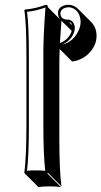

<svg xmlns="http://www.w3.org/2000/svg" viewBox="-20 -718 421 798"><path d="M265.1 -698.2Q287.6 -697.3 303.2 -682.1L359.9 -625.5Q381.3 -603 381.3 -568.4Q381.3 -526.4 345.2 -492.2Q316.9 -466.8 279.8 -462.4L228 -514.2Q226.6 -479.5 226.6 -443.4V-143.6Q226.6 -8.8 235.4 56.6L179.2 0L176.8 2.9L233.4 59.6Q215.3 56.6 186.5 56.6Q157.7 56.6 139.6 59.6L83 2.9L81.1 0Q89.8 -64.9 89.8 -200.2V-481.9Q89.8 -625 81.1 -674.8L83 -678.2Q128.9 -682.1 169.9 -698.2Q174.3 -697.8 176.8 -695.8Q178.7 -692.4 179.2 -688L235.4 -631.3Q230 -560.1 229 -539.1Q266.1 -553.2 278.3 -589.4L230 -637.2Q221.2 -647 221.2 -664.1Q221.2 -688.5 248.5 -695.8Q256.8 -698.2 265.1 -698.2ZM280.3 -612.8Q278.3 -619.1 275.4 -622.6Q271 -625.5 267.1 -626ZM100.1 -200.2Q100.1 -72.3 92.3 -8.3Q111.8 -10.3 129.9 -9.8Q148.9 -9.8 168 -8.3Q160.2 -73.7 160.2 -200.2V-500Q160.2 -568.4 168.9 -687Q131.3 -672.9 92.3 -668.9Q100.1 -615.2 100.1 -481.9ZM265.1 -688Q234.4 -685.5 231 -664.1Q231 -642.1 250 -637.7Q257.8 -636.2 267.1 -636.2Q287.6 -630.4 291 -605Q291 -568.4 256.3 -542.5Q247.1 -536.1 237.8 -531.7Q288.1 -545.4 308.6 -595.7Q314.9 -611.8 314.9 -625Q314.9 -666.5 285.6 -682.6Q275.9 -687.5 265.1 -688Z"/></svg>

Font: Linux Biolinum Shadow O
Style: Regular
Weight: 400
Designer: Philipp H. Poll
Foundry: Philipp H. Poll
Version: Version 1.0.4